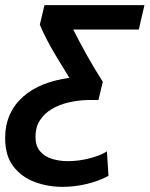

<svg xmlns="http://www.w3.org/2000/svg" viewBox="-33 -542 582 747"><path d="M210 185Q153 185 102 166Q51 147 19 105.5Q-13 64 -13 -5Q-13 -55 5 -95.5Q23 -136 57 -166Q91 -196 137 -214Q183 -232 237 -239Q213 -278 190.5 -315Q168 -352 150.5 -385.5Q133 -419 122 -446L140 -522H529L507 -427H252Q274 -383 304 -329Q334 -275 367 -224L350 -153H310Q271 -152 234 -143.5Q197 -135 168 -117.5Q139 -100 122 -73.5Q105 -47 105 -10Q105 25 122.5 46Q140 67 169 76Q198 85 231 85Q273 85 315.5 74Q358 63 383 47L389 142Q353 162 305.5 173.5Q258 185 210 185Z"/></svg>

Font: Ubuntu Sans SemiBold
Style: Italic
Weight: 600
Italic angle: -13.5°
Designer: Dalton Maag Ltd
Foundry: Dalton Maag Ltd
Version: Version 1.006